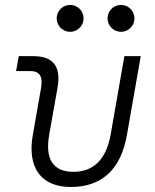

<svg xmlns="http://www.w3.org/2000/svg" viewBox="-20 -744 626 774"><path d="M265.1 9.8C390.6 9.8 467.3 -61 491.7 -200.2L547.4 -517.6H481.4L425.8 -200.2C408.2 -102.1 357.4 -51.3 275.9 -51.3C194.3 -51.3 161.1 -102.1 178.2 -200.2L211.9 -390.6C227.1 -475.1 194.8 -517.6 115.2 -517.6H55.7L44.9 -457.5H102.5C139.6 -457.5 153.8 -435.5 145.5 -389.2L112.3 -200.2C88.9 -68.4 145.5 9.8 265.1 9.8ZM262.7 -615.7C292.5 -615.7 316.9 -640.1 316.9 -669.9C316.9 -700.2 292.5 -724.1 262.7 -724.1C232.9 -724.1 208.5 -700.2 208.5 -669.9C208.5 -640.1 232.9 -615.7 262.7 -615.7ZM467.8 -615.7C497.6 -615.7 522 -640.1 522 -669.9C522 -700.2 497.6 -724.1 467.8 -724.1C438 -724.1 413.6 -700.2 413.6 -669.9C413.6 -640.1 438 -615.7 467.8 -615.7Z"/></svg>

Font: Cascadia Code NF Light
Style: Italic
Weight: 300
Italic angle: -10°
Monospace: yes
Designer: Aaron Bell
Foundry: Saja Typeworks
Version: Version 2404.023